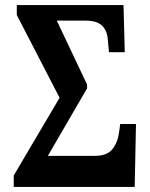

<svg xmlns="http://www.w3.org/2000/svg" viewBox="-20 -734 590 754"><path d="M34 0V-45L214 -350L46 -675V-714H465L470 -529H408L403 -582Q400 -615 380 -634Q360 -653 315 -653H203L322 -402V-387L168 -122H354Q401 -122 422 -149Q443 -176 448 -217L452 -247H514L509 0Z"/></svg>

Font: Noto Serif ExtraCondensed
Style: Bold
Weight: 700
Width: 2
Designer: Monotype Design Team
Foundry: Monotype Imaging Inc.
Version: Version 2.014; ttfautohint (v1.8.4.7-5d5b)